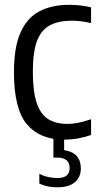

<svg xmlns="http://www.w3.org/2000/svg" viewBox="-20 -571 410 798"><path d="M246.5 9.5Q146 9.5 92 -54.2Q38 -118 38 -271Q38 -374 65 -435.2Q92 -496.5 143.5 -523.8Q195 -551 268.5 -551Q290 -551 313 -548.5Q336 -546 358.5 -540.5V-475Q336 -480.5 315 -482.8Q294 -485 279.5 -485Q224 -485 187.8 -466Q151.5 -447 134 -401Q116.5 -355 116.5 -273.5Q116.5 -190 132.8 -142.5Q149 -95 181 -75.5Q213 -56 261 -56Q281.5 -56 305.5 -60.8Q329.5 -65.5 358.5 -75.5V-10Q329.5 0 301.5 4.8Q273.5 9.5 246.5 9.5ZM218.5 207.5Q176 207.5 143.5 192V151.5Q163.5 161.5 182.5 165.2Q201.5 169 218 169Q269.5 169 269.5 127.5Q269.5 84 217 84H202V-10H246.5V53Q316 63.5 316 129.5Q316 164.5 291.5 186Q267 207.5 218.5 207.5Z"/></svg>

Font: Encode Sans Cnd
Style: Regular
Weight: 400
Width: 3
Designer: Multiple Designers
Foundry: Impallari Type
Version: Version 3.002; ttfautohint (v1.8.3) -l 8 -r 50 -G 200 -x 14 